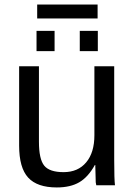

<svg xmlns="http://www.w3.org/2000/svg" viewBox="-20 -822 596 852"><path d="M64.9 -527.8H152.8V-192.9Q152.8 -115.7 176.3 -86.9Q199.7 -58.1 262.2 -58.1Q326.2 -58.1 362.5 -101.6Q398.9 -145 398.9 -222.2V-527.8H486.8V-112.8Q486.8 -24.9 490.2 0H407.2Q406.7 -0.5 404.8 -13.2Q404.8 -20 404.1 -41.3Q403.3 -62.5 402.8 -89.8H400.9Q371.1 -36.1 331.8 -13.2Q292.5 9.8 231.9 9.8Q145 9.8 105 -33.9Q64.9 -77.6 64.9 -175.8ZM414.1 -595.2H334V-685.1H414.1ZM222.2 -595.2H142.1V-685.1H222.2ZM413.1 -801.8V-740.2H145V-801.8Z"/></svg>

Font: Libra Sans Modern
Style: Regular
Weight: 400
Foundry: Stefan Peev, Context Ltd
Version: Version 1.000